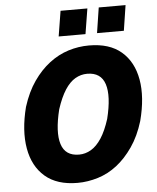

<svg xmlns="http://www.w3.org/2000/svg" viewBox="-61 -965 840 1027"><g transform="rotate(-5 359.5 -451.5)"><path d="M314 11Q204 11 140 -44Q76 -99 59 -196Q42 -293 74 -418Q99 -497 138 -553Q177 -609 225 -645.5Q273 -682 327 -699Q381 -716 438 -716Q548 -716 611.5 -661.5Q675 -607 692 -511Q709 -415 676 -289Q652 -210 612.5 -153Q573 -96 526 -59.5Q479 -23 424 -6Q369 11 314 11ZM335 -139Q369 -139 399.5 -157Q430 -175 455.5 -214Q481 -253 501 -316Q531 -437 510 -501.5Q489 -566 415 -566Q381 -566 351 -548.5Q321 -531 296 -492.5Q271 -454 250 -390Q220 -269 240.5 -204Q261 -139 335 -139ZM487 -778 508 -914H652L631 -778ZM281 -778 303 -914H447L425 -778Z"/></g></svg>

Font: Nunito Sans 7pt Condensed Black
Style: Italic
Weight: 900
Width: 3
Italic angle: -9°
Designer: Vernon Adams
Foundry: Vernon Adams
Version: Version 3.101;gftools[0.9.27]